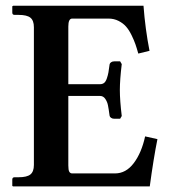

<svg xmlns="http://www.w3.org/2000/svg" viewBox="-20 -666 603 686"><path d="M26.4 0H515.1Q528.8 -101.1 542.5 -168.9L498.5 -178.7Q485.8 -120.1 458 -83.3Q430.2 -46.4 391.1 -46.4H237.8Q231 -46.4 227.5 -52.5Q224.1 -58.6 224.1 -74.7V-323.2H337.4Q349.1 -323.2 356.2 -312.7Q363.3 -302.2 365.7 -290Q368.2 -277.8 371.6 -252.4Q372.1 -248.5 376.7 -245.1Q381.3 -241.7 388.2 -241.7H409.2L415 -251.5Q408.2 -307.6 408.2 -344.2Q408.2 -380.9 415 -437L409.2 -446.8H388.2Q381.3 -446.8 376.7 -443.4Q372.1 -439.9 371.6 -436Q369.1 -417 367.4 -407.2Q365.7 -397.5 361.8 -386Q357.9 -374.5 352.1 -369.9Q346.2 -365.2 337.4 -365.2H224.1V-571.3Q224.1 -599.6 237.8 -599.6H368.2Q387.2 -599.6 403.6 -591.3Q419.9 -583 430.4 -571Q440.9 -559.1 450 -540.5Q459 -522 463.9 -507.8Q468.8 -493.7 474.1 -474.6L514.2 -484.4Q499 -562 492.7 -645.5H27.3L23.9 -643.6V-621.1Q23.9 -612.8 32.2 -612.8H46.4Q76.2 -612.8 88.6 -602.8Q101.1 -592.8 101.1 -568.8V-76.7Q101.1 -52.7 88.6 -42.7Q76.2 -32.7 46.4 -32.7H32.2Q23.9 -32.7 23.9 -24.4V-2Z"/></svg>

Font: LL2
Style: Bold
Weight: 700
Designer: Philipp H. Poll
Foundry: Philipp H. Poll
Version: Version 2.7.x